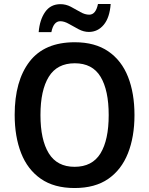

<svg xmlns="http://www.w3.org/2000/svg" viewBox="-20 -938 752 968"><path d="M658 -358Q658 -248 625 -165Q592 -82 525.5 -36Q459 10 356 10Q253 10 186 -36.5Q119 -83 86.5 -166Q54 -249 54 -359Q54 -530 129 -627.5Q204 -725 357 -725Q459 -725 526 -679Q593 -633 625.5 -550.5Q658 -468 658 -358ZM184 -358Q184 -233 226 -165Q268 -97 356 -97Q445 -97 486.5 -164.5Q528 -232 528 -358Q528 -483 487 -551Q446 -619 357 -619Q268 -619 226 -551Q184 -483 184 -358ZM175 -776Q180 -838 207.5 -877.5Q235 -917 285 -917Q312 -917 337 -904Q362 -891 385 -877.5Q408 -864 430 -864Q463 -864 474 -918H538Q533 -849 503 -813Q473 -777 428 -777Q402 -777 376.5 -790.5Q351 -804 327.5 -817.5Q304 -831 284 -831Q250 -831 239 -776Z"/></svg>

Font: Noto Sans Arabic UI SmCn SmBd
Style: Regular
Weight: 600
Width: 4
Designer: Monotype Design Team, Nadine Chahine and Nizar Qandah
Foundry: Monotype Imaging Inc.
Version: Version 2.010; ttfautohint (v1.8.4.7-5d5b)